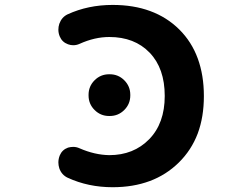

<svg xmlns="http://www.w3.org/2000/svg" viewBox="-20 -785 1040 795"><path d="M446.3 -9.8Q345.7 -9.8 260.7 -48.8Q235.4 -60.5 225.6 -87.9Q221.7 -100.6 221.7 -112.3Q221.7 -127 227.5 -141.6Q237.3 -165 261.7 -173.8Q272.5 -176.8 283.2 -176.8Q296.9 -176.8 309.6 -170.9Q372.1 -143.6 432.6 -142.6Q533.2 -142.6 597.7 -208.5Q662.1 -274.4 662.1 -387.7Q662.1 -502 599.6 -566.9Q537.1 -631.8 432.6 -631.8Q372.1 -631.8 309.6 -603.5Q296.9 -597.7 283.2 -597.7Q272.5 -597.7 261.7 -601.6Q237.3 -610.4 227.5 -633.8Q221.7 -647.5 221.7 -662.1Q221.7 -674.8 225.6 -686.5Q235.4 -713.9 259.8 -725.6Q344.7 -764.6 446.3 -764.6Q533.2 -764.6 601.6 -739.3Q670.9 -713.9 722.2 -663.1Q773.4 -612.3 798.8 -543Q824.2 -473.6 824.2 -387.2Q824.2 -300.8 798.8 -232.4Q772.5 -163.1 720.2 -111.8Q668 -60.5 599.6 -35.2Q531.2 -9.8 446.3 -9.8ZM431.6 -304.7Q396.5 -304.7 371.6 -329.6Q346.7 -354.5 346.7 -389.6V-392.6Q346.7 -427.7 371.6 -452.6Q396.5 -477.5 431.6 -477.5H434.6Q469.7 -477.5 494.6 -452.6Q519.5 -427.7 519.5 -392.6V-389.6Q519.5 -354.5 494.6 -329.6Q469.7 -304.7 434.6 -304.7Z"/></svg>

Font: Rounded-X Mgen+ 1m bold
Style: Bold
Weight: 700
Designer: [Source Han Sans]
Ryoko NISHIZUKA  (kana & ideographs); Paul D. Hunt (Latin, Greek & Cyrillic); Wenlong ZHANG  (bopomofo
Version: Version 1.059.20150602